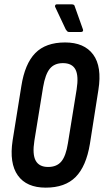

<svg xmlns="http://www.w3.org/2000/svg" viewBox="-20 -856 477 882"><path d="M190 6Q102 6 62 -50Q22 -106 38 -211L78 -460Q94 -563 142 -612Q190 -661 279 -661Q367 -661 408 -605.5Q449 -550 432 -443L393 -195Q376 -92 327.5 -43Q279 6 190 6ZM201 -89Q241 -89 262 -114.5Q283 -140 292 -198L332 -445Q342 -508 326.5 -537Q311 -566 269 -566Q230 -566 209 -540.5Q188 -515 178 -456L138 -210Q128 -147 144 -118Q160 -89 201 -89ZM297 -709Q292 -709 288.5 -712.5Q285 -716 282 -721L233 -825Q232 -829 234 -832.5Q236 -836 240 -836H310Q316 -836 319.5 -833.5Q323 -831 324 -825L361 -721Q363 -716 360.5 -712.5Q358 -709 352 -709Z"/></svg>

Font: Sofia Sans Extra Condensed
Style: Bold Italic
Weight: 700
Italic angle: -9°
Designer: Botio Nikoltchev, Ani Petrova
Foundry: lettersoup
Version: Version 4.101